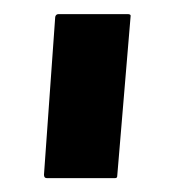

<svg xmlns="http://www.w3.org/2000/svg" viewBox="-20 -716 252 275"><path d="M145 -460.9H46.9Q43 -460.9 43 -465.8L59.1 -691.9Q60.1 -695.8 64 -695.8H163.1Q168 -695.8 167 -691.9L147.9 -463.9Q147.9 -460.9 145 -460.9Z"/></svg>

Font: Bayon
Style: Regular
Weight: 400
Designer: Danh Hong
Version: Version 8.001; ttfautohint (v1.8.3)